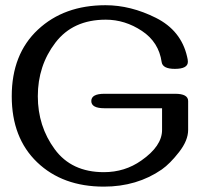

<svg xmlns="http://www.w3.org/2000/svg" viewBox="-20 -694 768 726"><path d="M372.6 -43Q452.1 -43 514.2 -86.9Q592.8 -141.6 592.8 -202.6V-284.7H375Q325.2 -284.7 325.2 -312Q325.2 -339.4 375 -339.4H642.1Q691.4 -339.4 691.4 -312V-202.6Q691.4 -163.1 657.2 -119.1Q623 -75.2 591.8 -53.2Q498 11.7 372.6 11.7Q216.8 11.7 120.6 -80.3Q24.4 -172.4 24.4 -330.1Q24.4 -489.3 123.3 -581.8Q222.2 -674.3 378.9 -674.3Q474.1 -674.3 569.6 -626.5Q665 -578.6 687.5 -479.5Q690.4 -468.8 690.4 -460.4Q690.4 -433.6 641.1 -433.6Q595.2 -433.6 591.3 -459Q580.6 -534.7 516.6 -577.1Q452.6 -619.6 379.9 -619.6Q255.9 -619.6 189.5 -532.7Q123 -445.8 123 -330.1Q123 -216.8 186.8 -129.9Q250.5 -43 372.6 -43Z"/></svg>

Font: Gayathri
Style: Bold
Weight: 700
Designer: Binoy Dominic <binoy.domenic@gmail.com>
Foundry: SMC
Version: Version 1.000